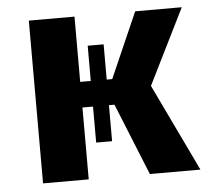

<svg xmlns="http://www.w3.org/2000/svg" viewBox="-44 -592 703 640"><g transform="rotate(-5 307.5 -272.5)"><path d="M74.9 0V-544.6H227.7V-326.2H263.1V-444.1H316.4V-326.2H334.9L430.8 -544.6H586.7L461.5 -292.3L601.5 0H432.3L334.9 -240.5H316.4V-120H263.1V-240.5H227.7V0Z"/></g></svg>

Font: FiraCode Nerd Font
Style: Bold
Weight: 700
Designer: Carrois Corporate, Edenspiekermann AG, Nikita Prokopov
Foundry: Carrois Corporate, Edenspiekermann AG, Nikita Prokopov
Version: Version 6.002;Nerd Fonts 2.1.0